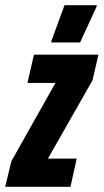

<svg xmlns="http://www.w3.org/2000/svg" viewBox="-46 -721 400 741"><path d="M-26 0 -2 -99 168 -401H60L85 -510H334L311 -411L139 -109H250L226 0ZM152 -557V-562L203 -701H327V-696L263 -557Z"/></svg>

Font: Saira UltraCondensed Black
Style: Italic
Weight: 900
Width: 1
Italic angle: -12°
Designer: Hector Gatti with collaboration of the Omnibus-Type team
Foundry: Omnibus-Type
Version: Version 1.101